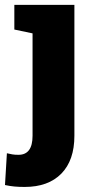

<svg xmlns="http://www.w3.org/2000/svg" viewBox="-34 -548 370 782"><path d="M66.4 213.4Q43.5 213.4 24.9 211.7Q6.3 210 -13.7 205.6L-5.9 76.2Q6.8 79.1 16.4 80.8Q25.9 82.5 41.5 82.5Q98.6 82.5 98.6 4.9V-412.1L24.4 -427.7V-528.3H269V4.9Q269 105 215.8 159.2Q162.6 213.4 66.4 213.4Z"/></svg>

Font: Roboto Slab Black
Style: Regular
Weight: 900
Designer: Google
Version: Version 2.000; ttfautohint (v1.8.1.43-b0c9)